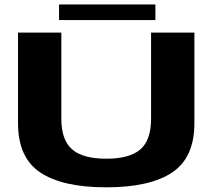

<svg xmlns="http://www.w3.org/2000/svg" viewBox="-20 -818 946 842"><path d="M446 3.5Q637 3.5 734.8 -61.5Q832.5 -126.5 832.5 -278V-675H642.5V-297Q642.5 -203.5 595.5 -162.8Q548.5 -122 446 -122Q343.5 -122 296.2 -163Q249 -204 249 -297V-675H59V-278Q59 -126.5 156.8 -61.5Q254.5 3.5 446 3.5ZM239 -730H661.5V-798.5H239Z"/></svg>

Font: Anybody Expanded
Style: Bold
Weight: 700
Width: 7
Designer: Tyler Finck
Foundry: Etcetera Type Company
Version: Version 1.113;gftools[0.9.25]